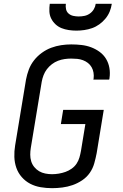

<svg xmlns="http://www.w3.org/2000/svg" viewBox="-20 -975 640 1003"><path d="M252 8Q222 8 192.5 3Q163 -2 138 -15Q113 -28 94 -49.5Q75 -71 65.5 -98Q56 -125 55 -155Q54 -185 59 -215L116 -560Q121 -586 130.5 -611.5Q140 -637 157.5 -659.5Q175 -682 198.5 -699Q222 -716 247.5 -725.5Q273 -735 299.5 -739Q326 -743 352 -743Q379 -743 405.5 -740Q432 -737 456 -728Q480 -719 500.5 -704Q521 -689 534 -667.5Q547 -646 551.5 -620Q556 -594 552 -567Q552 -565 551.5 -563Q551 -561 550 -559H468Q468 -560 468 -561.5Q468 -563 469 -564Q471 -580 468.5 -595.5Q466 -611 458.5 -624Q451 -637 439.5 -646Q428 -655 413.5 -660.5Q399 -666 383.5 -667.5Q368 -669 352 -669Q335 -669 317.5 -666.5Q300 -664 283 -657.5Q266 -651 251 -639.5Q236 -628 225 -613.5Q214 -599 207.5 -582Q201 -565 198 -548L141 -203Q138 -185 138 -167Q138 -149 143 -132.5Q148 -116 159 -102.5Q170 -89 184.5 -80.5Q199 -72 216.5 -68.5Q234 -65 252 -65Q269 -65 287 -68Q305 -71 322 -77Q339 -83 354.5 -94Q370 -105 380 -120Q390 -135 395 -152.5Q400 -170 403 -187L426 -327H298L310 -401H522L485 -175Q480 -149 472.5 -122Q465 -95 449 -72Q433 -49 409 -33Q385 -17 359 -8Q333 1 305.5 4.5Q278 8 252 8ZM379 -815Q359 -815 339 -818Q319 -821 301.5 -828Q284 -835 270 -848Q256 -861 247.5 -878Q239 -895 238 -915Q237 -935 240 -955H324Q322 -941 325 -927Q328 -913 338.5 -904Q349 -895 363 -892Q377 -889 391 -889Q406 -889 421 -892Q436 -895 449 -904Q462 -913 470 -926.5Q478 -940 480 -955H564Q561 -934 553 -914.5Q545 -895 531 -878Q517 -861 499 -848Q481 -835 461 -828Q441 -821 420 -818Q399 -815 379 -815Z"/></svg>

Font: Zed Sans Extended
Style: Italic
Weight: 400
Width: 7
Italic angle: -9°
Designer: Belleve Invis
Foundry: Belleve Invis
Version: Version 1.0.0; ttfautohint (v1.8.4)